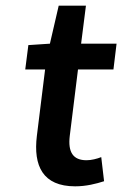

<svg xmlns="http://www.w3.org/2000/svg" viewBox="-20 -645 431 677"><path d="M110 -166C97 -60 131 12 245 12C284 12 319 3 347 -6L337 -91C322 -85 302 -80 285 -80C238 -80 219 -108 226 -166L255 -400H380L391 -491H266L283 -625H187L156 -491L80 -486L69 -400H139Z"/></svg>

Font: Falling Sky
Style: Obl
Weight: 400
Designer: Paul D. Hunt
Foundry: Adobe Systems Incorporated
Version: Version 1.02